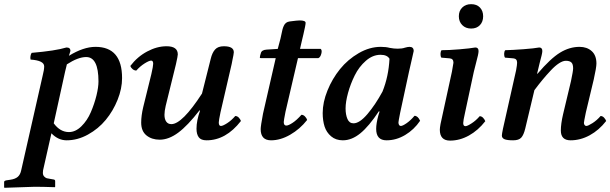

<svg xmlns="http://www.w3.org/2000/svg" viewBox="-33 -664 2931 922"><path d="M288.1 -355Q287.1 -350.1 284.2 -338.6Q281.2 -327.1 279.8 -320.8L225.1 -71.8Q255.9 -29.8 297.9 -29.8Q329.6 -29.8 357.9 -57.6Q386.2 -85.4 403.3 -125.5Q420.4 -165.5 430.2 -205.3Q439.9 -245.1 439.9 -272.9Q439.9 -390.1 380.9 -390.1Q342.3 -390.1 288.1 -355ZM213.9 -23.9 173.8 153.8Q172.9 158.7 172.9 166Q172.9 177.2 179.4 183.8Q186 190.4 191.7 191.9Q197.3 193.4 207 194.8L226.1 198.2Q231.9 199.7 231.9 206.1V232.9L230 234.9Q171.9 232.9 133.8 232.9Q113.8 232.9 104 233.9L-11.2 237.8L-13.2 235.8V210Q-13.2 204.1 -2.9 202.1L16.1 199.2Q40 195.8 52.2 185.3Q64.5 174.8 68.8 153.8L171.9 -300.8Q179.2 -329.1 179.2 -345.2Q179.2 -373.5 113.8 -377.9Q111.8 -385.7 113.5 -395.3Q115.2 -404.8 119.1 -410.2Q233.4 -419.9 286.1 -436Q305.2 -436 305.2 -419.9Q304.2 -415 301.5 -407.2Q298.8 -399.4 297.9 -396Q367.7 -439 425.8 -439Q553.2 -439 553.2 -289.1Q553.2 -238.3 531.7 -184.8Q510.3 -131.3 474.9 -88.4Q439.5 -45.4 389.4 -17.8Q339.4 9.8 287.1 9.8Q246.1 9.8 213.9 -23.9Z M927.7 -132.8 924.8 -133.8Q868.2 -60.5 822.8 -26.9Q777.3 6.8 733.9 6.8Q695.8 6.8 670.4 -13.7Q645 -34.2 645 -75.2Q645 -108.4 654.8 -149.9L693.8 -308.1Q702.6 -346.7 702.6 -357.9Q702.6 -373 692.9 -373Q683.1 -373 661.4 -359.4Q639.6 -345.7 621.6 -325.2Q611.8 -325.2 603.5 -332.3Q595.2 -339.4 592.8 -347.2Q626.5 -391.6 673.6 -416.7Q720.7 -441.9 766.6 -441.9Q820.8 -441.9 820.8 -402.8Q820.8 -395.5 812 -356L762.7 -155.8Q756.8 -129.9 756.8 -112.8Q756.8 -91.8 765.4 -79.8Q773.9 -67.9 790 -67.9Q841.8 -67.9 937 -214.8L979 -381.8Q985.8 -410.6 999.8 -426.3Q1013.7 -441.9 1042 -441.9Q1089.8 -441.9 1089.8 -413.1Q1089.8 -408.7 1087.9 -398.9Q1085.9 -389.2 1083.3 -376.2Q1080.6 -363.3 1079.6 -356.9L1025.9 -125Q1017.6 -84.5 1017.6 -76.2Q1017.6 -59.1 1027.8 -59.1Q1037.1 -59.1 1057.9 -72.5Q1078.6 -85.9 1096.7 -106.9Q1106.4 -106.9 1113.8 -99.1Q1121.1 -91.3 1124 -83Q1051.8 9.8 959 9.8Q932.1 9.8 921.4 -4.9Q910.6 -19.5 910.6 -45.9Q910.6 -84.5 927.7 -132.8Z M1230 -118.2 1291 -384.8H1220.7Q1214.8 -384.8 1214.8 -387.2Q1214.8 -394.5 1219.7 -409.2Q1223.6 -424.3 1247.6 -425.8L1300.8 -429.2L1314 -479Q1315.9 -486.8 1318.8 -501.2Q1321.8 -515.6 1323.7 -523.2Q1325.7 -530.8 1329.8 -540Q1334 -549.3 1340.8 -554.4Q1347.7 -559.6 1357.9 -561Q1395.5 -565.9 1405.8 -565.9Q1434.6 -565.9 1434.6 -554.2Q1434.6 -548.8 1431.6 -533.9Q1428.7 -519 1423.8 -498.3Q1418.9 -477.5 1418 -474.1L1407.7 -429.2H1506.8Q1514.6 -423.3 1510 -406Q1505.4 -388.7 1495.6 -384.8H1397.9L1337.9 -127Q1329.6 -84.5 1329.6 -78.1Q1329.6 -61 1341.8 -61Q1352.1 -61 1371.8 -74Q1391.6 -86.9 1414.6 -112.8Q1423.8 -112.8 1431.6 -104.7Q1439.5 -96.7 1441.9 -87.9Q1407.2 -43.9 1360.6 -17.1Q1314 9.8 1268.6 9.8Q1218.8 9.8 1218.8 -43.9Q1218.8 -58.6 1230 -118.2Z M1803.7 -224.1Q1833 -296.4 1837.4 -381.8Q1826.2 -400.9 1794.4 -400.9Q1756.8 -400.9 1723.9 -372.1Q1690.9 -343.3 1670.4 -301.8Q1649.9 -260.3 1638.2 -217.5Q1626.5 -174.8 1626.5 -143.1Q1626.5 -113.3 1635.5 -92.5Q1644.5 -71.8 1664.6 -71.8Q1693.8 -71.8 1731.7 -116.5Q1769.5 -161.1 1803.7 -224.1ZM1933.6 -439Q1953.6 -439 1953.6 -418.9Q1950.7 -405.8 1944.1 -376.7Q1937.5 -347.7 1930.7 -317.9L1888.7 -123Q1880.4 -81.1 1880.4 -76.2Q1880.4 -68.4 1883.5 -63.7Q1886.7 -59.1 1891.6 -59.1Q1900.4 -59.1 1919.7 -72.5Q1939 -85.9 1957.5 -107.9Q1973.6 -107.9 1984.4 -84Q1955.1 -41 1912.4 -15.6Q1869.6 9.8 1823.2 9.8Q1773.4 9.8 1773.4 -44.9Q1773.4 -70.8 1783.7 -108.9L1789.6 -127.9L1786.6 -129.9Q1738.8 -57.6 1697.5 -23.9Q1656.2 9.8 1613.3 9.8Q1579.6 9.8 1557.1 -9.3Q1534.7 -28.3 1525.6 -56.6Q1516.6 -85 1516.6 -121.1Q1516.6 -172.9 1539.6 -229.5Q1562.5 -286.1 1599.9 -332.3Q1637.2 -378.4 1689.5 -408.7Q1741.7 -439 1795.4 -439Q1820.8 -439 1838.4 -434.1Q1858.4 -430.2 1876.5 -430.2Q1898.4 -430.2 1911.6 -435.1Q1925.3 -439 1933.6 -439Z M2242.2 -318.8 2200.2 -123Q2191.4 -84.5 2191.4 -73.2Q2191.4 -58.1 2202.1 -58.1Q2210.9 -58.1 2231.9 -71.8Q2252.9 -85.4 2270.5 -106Q2279.8 -106 2287.1 -98.1Q2294.4 -90.3 2297.4 -82Q2262.7 -37.6 2218.8 -13.2Q2174.8 11.2 2128.4 11.2Q2079.1 11.2 2079.1 -41Q2079.1 -58.6 2092.3 -113.8L2137.2 -319.8Q2144.5 -360.8 2144.5 -362.8Q2144.5 -382.3 2126.5 -383.8L2086.4 -387.2Q2082 -393.6 2082.3 -405.3Q2082.5 -417 2087.4 -422.9Q2121.6 -422.9 2173.6 -427.2Q2225.6 -431.6 2249.5 -436Q2265.1 -436 2265.1 -418.9Q2265.1 -411.6 2262.2 -398.4Q2259.3 -385.3 2252.7 -360.4Q2246.1 -335.4 2242.2 -318.8ZM2229.5 -644Q2256.3 -644 2271.7 -627.9Q2287.1 -611.8 2287.1 -585.9Q2287.1 -559.6 2271.5 -543.2Q2255.9 -526.9 2229.5 -526.9Q2203.1 -526.9 2186.8 -543.5Q2170.4 -560.1 2170.4 -585.9Q2170.4 -611.8 2186.8 -627.9Q2203.1 -644 2229.5 -644Z M2377 -13.2Q2377 -20 2382.3 -45.9L2445.3 -326.2Q2450.2 -353 2450.2 -362.8Q2450.2 -382.3 2432.1 -383.8L2392.1 -387.2Q2387.7 -393.6 2387.9 -405.3Q2388.2 -417 2393.1 -422.9Q2429.7 -423.8 2481.2 -427.7Q2532.7 -431.6 2556.2 -436Q2571.3 -436 2571.3 -418.9Q2571.3 -412.1 2567.9 -397.9Q2564.5 -383.8 2558.3 -360.8Q2552.2 -337.9 2548.3 -318.8L2545.9 -310.1H2548.3Q2610.8 -383.3 2656.2 -411.1Q2701.7 -439 2750 -439Q2785.6 -439 2808.3 -418.7Q2831.1 -398.4 2831.1 -358.9Q2831.1 -340.3 2818.4 -283.2L2780.3 -124Q2771 -78.6 2771 -74.2Q2771 -67.9 2774.4 -63.5Q2777.8 -59.1 2782.2 -59.1Q2791 -59.1 2812.3 -72.8Q2833.5 -86.4 2851.1 -106.9Q2860.4 -106.9 2867.7 -99.1Q2875 -91.3 2877.9 -83Q2843.3 -38.6 2798.8 -14.4Q2754.4 9.8 2707 9.8Q2660.2 9.8 2660.2 -37.1Q2660.2 -69.3 2670.9 -115.2L2709 -274.9Q2719.2 -323.2 2719.2 -335.9Q2719.2 -356 2710.9 -364Q2702.6 -372.1 2684.1 -372.1Q2669.9 -372.1 2651.4 -360.1Q2632.8 -348.1 2611.6 -325.4Q2590.3 -302.7 2572.8 -281.5Q2555.2 -260.3 2533.2 -231L2489.3 -46.9Q2481.9 -16.1 2470.2 -3.2Q2458.5 9.8 2431.2 9.8Q2401.9 9.8 2389.4 4.4Q2377 -1 2377 -13.2Z"/></svg>

Font: Common Serif SemiBold
Style: Italic
Weight: 600
Italic angle: -12°
Designer: Philipp H. Poll, Khaled Hosny
Foundry: Stefan Peev, Context Ltd.
Version: Version 1.026